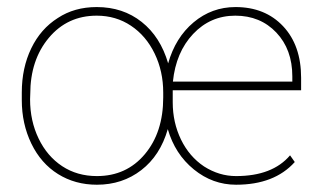

<svg xmlns="http://www.w3.org/2000/svg" viewBox="-20 -503 886 533"><path d="M249 -14.2Q331.1 -14.2 382.1 -75Q433.1 -135.7 433.1 -232.4V-246.1Q433.1 -305.2 409.2 -354.5Q385.3 -403.8 343.5 -431.6Q301.8 -459.5 248.5 -459.5Q167 -459.5 115.5 -397.9Q64 -336.4 64 -241.7L63.5 -227.1Q63.5 -167.5 87.2 -118.4Q110.8 -69.3 152.6 -41.7Q194.3 -14.2 249 -14.2ZM791.5 -291Q791.5 -365.7 747.1 -412.6Q702.6 -459.5 633.3 -459.5Q564 -459.5 516.1 -408.7Q468.3 -357.9 460 -276.4H791.5ZM40.5 -225.1V-246.1Q40.5 -314.5 66.7 -368.7Q92.8 -422.9 140.6 -453.1Q186.5 -483.4 248.5 -483.4Q321.3 -483.4 373.3 -442.1Q425.3 -400.9 446.8 -327.1Q466.8 -398.4 517.3 -440.9Q567.9 -483.4 633.8 -483.4Q715.8 -483.4 765.9 -430.2Q815.9 -377 815.9 -287.1V-252.4H459.5V-218.8Q459.5 -163.1 482.4 -115.7Q505.4 -68.4 546.4 -41Q588.4 -14.2 635.3 -14.2Q736.3 -14.2 785.2 -71.8L798.3 -53.2Q741.7 9.8 635.3 9.8Q570.3 9.8 518.1 -32.7Q465.8 -75.2 445.8 -144.5Q424.8 -71.3 372.3 -30.8Q319.8 9.8 249 9.8Q188.5 9.8 141.1 -19.8Q93.8 -49.3 67.1 -104.2Q40.5 -159.2 40.5 -225.1Z"/></svg>

Font: Yantramanav Thin
Style: Regular
Weight: 250
Version: Version 1.001;PS 1.0;hotconv 1.0.72;makeotf.lib2.5.5900; ttf